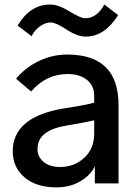

<svg xmlns="http://www.w3.org/2000/svg" viewBox="-20 -809 606 847"><path d="M145.5 -150.4Q145.5 -117.2 172.4 -94.7Q199.2 -72.3 245.1 -72.3Q307.6 -72.3 351.6 -112.8Q395.5 -153.3 395.5 -218.8V-278.3Q350.6 -267.6 277.3 -255.9Q210.9 -245.1 178.2 -219.7Q145.5 -194.3 145.5 -150.4ZM36.1 -141.6Q36.1 -295.9 269.5 -332Q366.2 -346.7 395.5 -356.4V-386.7Q395.5 -430.7 363.8 -456.5Q332 -482.4 278.3 -482.4Q183.6 -482.4 117.2 -405.3L50.8 -461.9Q92.8 -511.7 151.9 -540Q210.9 -568.4 276.4 -568.4Q502.9 -568.4 502.9 -345.7V0H398.4V-76.2Q381.8 -38.1 335.9 -10.3Q290 17.6 229.5 17.6Q139.6 17.6 87.9 -26.9Q36.1 -71.3 36.1 -141.6ZM57.6 -696.3Q113.3 -789.1 201.2 -789.1Q237.3 -789.1 286.6 -758.8Q335.9 -728.5 355.5 -728.5Q407.2 -728.5 440.4 -789.1L501 -742.2Q441.4 -647.5 358.4 -647.5Q321.3 -647.5 273.4 -678.7Q225.6 -710 204.1 -710Q179.7 -710 156.2 -692.9Q132.8 -675.8 119.1 -649.4Z"/></svg>

Font: Gothic A1 SemiBold
Style: Regular
Weight: 600
Version: Version 2.50